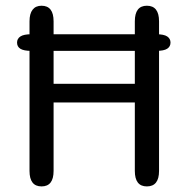

<svg xmlns="http://www.w3.org/2000/svg" viewBox="-20 -644 659 670"><path d="M39.5 -495.5Q39.5 -509 51.2 -516.8Q63 -524.5 89 -524.5H525.5Q552 -524.5 563.5 -516.8Q575 -509 575 -495.5Q575 -481.5 563.5 -474Q552 -466.5 525.5 -466.5H89Q63 -466.5 51.2 -473.8Q39.5 -481 39.5 -495.5ZM450.5 -569.5Q450.5 -624 492.5 -624Q535 -624 535 -569.5V-47.5Q535 6.5 492.5 6.5Q450.5 6.5 450.5 -47.5V-286.5H167V-47.5Q167 6.5 125 6.5Q83 6.5 83 -47.5V-569.5Q83 -596.5 93.8 -610.2Q104.5 -624 125 -624Q167 -624 167 -569.5V-351.5H450.5Z"/></svg>

Font: Sono ExtraLight Monospace
Style: Regular
Weight: 400
Version: Version 2.112